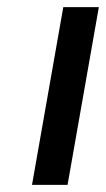

<svg xmlns="http://www.w3.org/2000/svg" viewBox="-20 -520 298 540"><path d="M70 0 158 -500H258L170 0Z"/></svg>

Font: Cuprum Medium
Style: Italic
Weight: 500
Italic angle: -10°
Version: Version 3.000